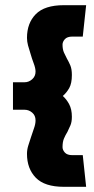

<svg xmlns="http://www.w3.org/2000/svg" viewBox="-20 -679 362 740"><path d="M222 -309Q237 -322 247 -340Q257 -358 257 -390Q257 -413 251 -427Q245 -441 238 -453Q232 -464 226.5 -476.5Q221 -489 221 -507Q221 -518 230 -528Q239 -538 259 -538H299L312 -659H226Q152 -659 118 -624.5Q84 -590 84 -533Q84 -519 88 -504Q92 -489 97 -474Q103 -453 110 -434.5Q117 -416 117 -403Q117 -385 104 -373.5Q91 -362 75 -362H30V-256H75Q91 -256 104 -245Q117 -234 117 -215Q117 -201 111 -184.5Q105 -168 99 -149Q94 -134 89 -118Q84 -102 84 -86Q84 -29 118 6Q152 41 226 41H312L299 -81H259Q239 -81 230 -91Q221 -101 221 -112Q221 -132 226.5 -145Q232 -158 240 -171Q246 -183 251.5 -196Q257 -209 257 -229Q257 -258 246.5 -277.5Q236 -297 222 -309Z"/></svg>

Font: Catamaran Thin ExtraBold
Style: Regular
Weight: 800
Version: Version 2.000